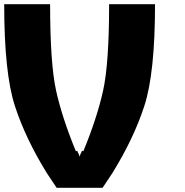

<svg xmlns="http://www.w3.org/2000/svg" viewBox="-20 -895 884 915"><path d="M359.4 -148.4Q361.3 -158.2 369.1 -171.9Q369.1 -179.7 377 -173.8Q441.4 -330.1 470.7 -460Q500 -589.8 500 -875H718.8Q718.8 -546.9 668 -390.6Q617.2 -234.4 515.6 -70.3Q484.4 -23.4 468.8 0H250Q234.4 -23.4 203.1 -70.3Q101.6 -234.4 50.8 -390.6Q0 -546.9 0 -875H218.8Q218.8 -589.8 248 -460Q277.3 -330.1 341.8 -173.8Q349.6 -179.7 349.6 -171.9Q357.4 -158.2 359.4 -148.4Z"/></svg>

Font: CraftyPE
Style: Regular
Weight: 400
Designer: Erek Butcher
Foundry: Haunted Coop
Version: Version 0.018;April 4, 2024;FontCreator 15.0.0.2962 64-bit